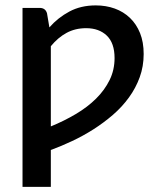

<svg xmlns="http://www.w3.org/2000/svg" viewBox="-20 -540 599 729"><path d="M173 -60Q224 -81 268.2 -107.2Q312.5 -133.5 345 -165.8Q377.5 -198 396.2 -236.2Q415 -274.5 415 -319.5Q415 -376.5 385.5 -404.8Q356 -433 307 -433Q265.5 -433 232.8 -415.2Q200 -397.5 173 -364.5ZM167.5 -436Q200 -473 243.5 -496.2Q287 -519.5 343.5 -519.5Q382.5 -519.5 415.8 -507.5Q449 -495.5 473.5 -472Q498 -448.5 511.8 -414.2Q525.5 -380 525.5 -335Q525.5 -288 510.5 -246.8Q495.5 -205.5 469.5 -169.8Q443.5 -134 408.8 -104Q374 -74 334.8 -49Q295.5 -24 254 -4.5Q212.5 15 173 29.5V169.5H65.5V-510H130.5Q152.5 -510 158.5 -489.5Z"/></svg>

Font: Lato 2
Style: Regular
Weight: 600
Designer: Lukasz Dziedzic with Adam Twardoch and Botio Nikoltchev
Foundry: tyPoland Lukasz Dziedzic
Version: Version 2.015; 2015-08-06; http://www.latofonts.com/